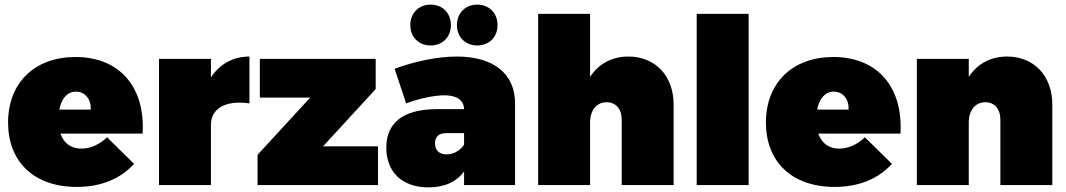

<svg xmlns="http://www.w3.org/2000/svg" viewBox="-20 -802 4620 832"><path d="M307 -555C131 -555 15 -444 15 -271C15 -102 126 8 313 8C419 8 503 -28 561 -92L444 -207C410 -175 371 -158 333 -158C289 -158 257 -180 242 -223H598C610 -425 498 -555 307 -555ZM373 -327H237C246 -373 270 -405 309 -405C348 -405 376 -372 373 -327Z M894 -467V-547H669V0H894V-261C894 -333 960 -369 1061 -354V-557C990 -557 932 -524 894 -467Z M1106 -547V-379H1324L1096 -131V0H1618V-168H1380L1608 -416V-547Z M1846 -605C1898 -605 1934 -642 1934 -693C1934 -745 1898 -782 1846 -782C1794 -782 1758 -745 1758 -693C1758 -642 1794 -605 1846 -605ZM2048 -605C2100 -605 2136 -642 2136 -693C2136 -745 2100 -782 2048 -782C1996 -782 1960 -745 1960 -693C1960 -642 1996 -605 2048 -605ZM1960 -557C1879 -557 1783 -538 1690 -504L1740 -354C1802 -377 1865 -389 1906 -389C1961 -389 1990 -367 1991 -329H1866C1727 -327 1654 -270 1654 -162C1654 -58 1721 10 1837 10C1907 10 1959 -15 1991 -59V0H2212V-354C2212 -483 2118 -557 1960 -557ZM1915 -133C1883 -133 1865 -151 1865 -181C1865 -210 1882 -225 1913 -225H1991V-175C1973 -148 1944 -133 1915 -133Z M2703 -557C2631 -557 2574 -525 2537 -469V-742H2312V0H2537V-271C2537 -324 2565 -359 2609 -359C2648 -359 2674 -330 2674 -284V0H2899V-349C2899 -475 2818 -557 2703 -557Z M2999 -742V0H3224V-742Z M3591 -555C3415 -555 3299 -444 3299 -271C3299 -102 3410 8 3597 8C3703 8 3787 -28 3845 -92L3728 -207C3694 -175 3655 -158 3617 -158C3573 -158 3541 -180 3526 -223H3882C3894 -425 3782 -555 3591 -555ZM3657 -327H3521C3530 -373 3554 -405 3593 -405C3632 -405 3660 -372 3657 -327Z M4344 -557C4272 -557 4215 -525 4178 -469V-547H3953V0H4178V-271C4178 -324 4206 -359 4250 -359C4289 -359 4315 -330 4315 -284V0H4540V-349C4540 -475 4459 -557 4344 -557Z"/></svg>

Font: Montserrat-Arabic Black
Style: Regular
Weight: 900
Designer: Mohamed Gaber
Foundry: Kief Type Foundry
Version: Version 5.008;PS 005.008;hotconv 1.0.88;makeotf.lib2.5.64775